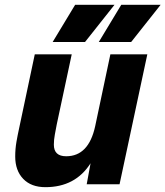

<svg xmlns="http://www.w3.org/2000/svg" viewBox="-20 -763 685 795"><path d="M168 12Q109 12 76 -22.5Q43 -57 43 -115Q43 -146 48 -175Q53 -204 59 -231L124 -538H277L215 -248Q211 -227 207 -205.5Q203 -184 203 -164Q203 -116 254 -116Q347 -116 374 -240L437 -538H590L475 0H339L355 -87Q292 12 168 12ZM198 -589 291 -743H454L332 -589ZM389 -589 482 -743H645L523 -589Z"/></svg>

Font: Geist Mono ExtraBold
Style: Italic
Weight: 800
Italic angle: -12°
Monospace: yes
Designer: Basement.studio, Andrés Briganti, Mateo Zaragoza
Foundry: Basement.studio, Vercel, Andrés Briganti, Guido Ferreyra, Mateo Zaragoza
Version: Version 1.500; ttfautohint (v1.8.4.7-5d5b)